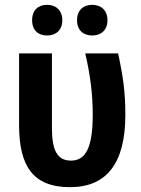

<svg xmlns="http://www.w3.org/2000/svg" viewBox="-20 -766 584 795"><path d="M113 -682C113 -640 139 -619 175 -619C211 -619 238 -641 238 -682C238 -724 211 -746 175 -746C139 -746 113 -725 113 -682ZM299 -682C299 -640 326 -619 362 -619C398 -619 425 -641 425 -682C425 -724 398 -746 362 -746C326 -746 299 -725 299 -682ZM270 9C420 9 499 -88 499 -290C499 -384 490 -448 469 -545H333C354 -454 364 -377 364 -291C364 -155 335 -101 274 -101C216 -101 195 -145 195 -237V-545H59V-245C60 -84 112 9 270 9Z"/></svg>

Font: Noto Sans Display SemiCondensed
Style: Bold
Weight: 700
Width: 4
Designer: Monotype Design Team
Foundry: Monotype Imaging Inc.
Version: Version 1.900